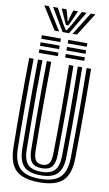

<svg xmlns="http://www.w3.org/2000/svg" viewBox="-121 -1222 731 1288"><g transform="rotate(10 244.0 -577.5)"><path d="M244.2 10Q132.5 10 83.6 -36.8Q34.8 -83.5 33.2 -191Q28.8 -495.5 33.2 -800H63.2Q58.8 -495.5 63.2 -191Q64.8 -96.2 106.9 -55.1Q149 -14 244.2 -14Q339 -14 380.9 -55.1Q422.8 -96.2 424.2 -191Q428.8 -495.5 424.2 -800H454.2Q458.8 -495.5 454.2 -191Q452.8 -83.5 404.1 -36.8Q355.5 10 244.2 10ZM244.2 -38Q163.8 -38 129.1 -73.9Q94.5 -109.8 93.2 -190.8Q92 -299.5 91.4 -395.2Q90.8 -491 91.2 -588.5Q91.8 -686 93.2 -800H123.2Q121.5 -686.5 121.1 -585.9Q120.8 -485.2 121.4 -389Q122 -292.8 123.2 -192Q124.2 -122.8 152 -92.4Q179.8 -62 244.2 -62Q308.5 -62 335.9 -92.5Q363.2 -123 364.2 -192Q368.8 -495.2 364.2 -800H394.2Q396 -684.5 396.4 -584Q396.8 -483.5 396.2 -387.9Q395.8 -292.2 394.2 -190.8Q393.2 -110.2 359 -74.1Q324.8 -38 244.2 -38ZM244.2 -86Q196.8 -86 175.5 -110.9Q154.2 -135.8 153.2 -193Q148.8 -495.8 153.2 -800H183.2Q181.2 -657.2 181 -503Q180.8 -348.8 183.5 -193Q184.2 -147.5 198.9 -128.8Q213.5 -110 244.2 -110Q274.5 -110 288.9 -128.8Q303.2 -147.5 304 -193Q306.8 -342 306.6 -496.4Q306.5 -650.8 304.2 -800H334.2Q338.8 -497.2 334.2 -193Q333.2 -135.8 312.2 -110.9Q291.2 -86 244.2 -86ZM270.2 -941V-965H400.2V-941ZM90.2 -941V-965H220.2V-941ZM90.2 -893V-917H220.2V-893ZM270.2 -893V-917H400.2V-893ZM90.2 -845V-869H220.2V-845ZM270.2 -845V-869H400.2V-845ZM71.5 -1165H102.5L199.5 -1010H169.5ZM131.5 -1165H163.5L216.2 -1068.2L241.5 -1027.5H249.5L274.8 -1068L327.5 -1165H359.5L267.5 -1010H223.5ZM190.5 -1165H222.5L239.2 -1109.5L243.5 -1087.8H247.5L252 -1109.5L269.5 -1165H301.5L269.2 -1093.2L253.5 -1060.5H237.5L222 -1093.2ZM388.5 -1165H419.5L321.5 -1010H291.5Z"/></g></svg>

Font: Big Shoulders Inline Display Black
Style: Regular
Weight: 900
Designer: Patric King
Foundry: XO Type Co
Version: Version 1.000